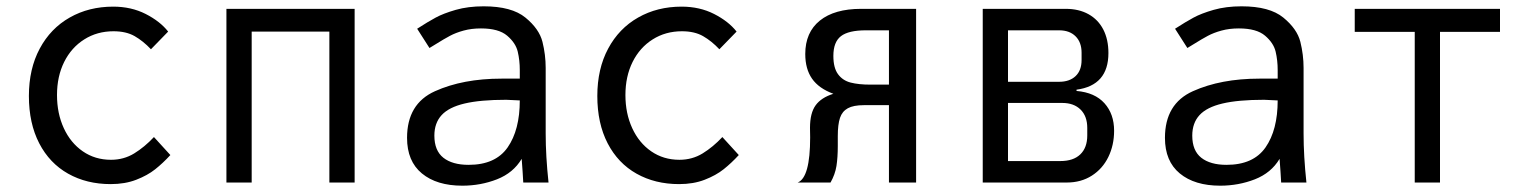

<svg xmlns="http://www.w3.org/2000/svg" viewBox="-20 -578 4840 608"><path d="M71.5 -274Q71.5 -360 105.8 -424Q140 -488 200.8 -522.5Q261.5 -557 338.5 -557Q395.5 -557 441.2 -533.8Q487 -510.5 512.5 -478L458 -422Q433.5 -448 406.5 -463.5Q379.5 -479 339.5 -479Q287.5 -479 246.8 -453.2Q206 -427.5 183.2 -381.8Q160.5 -336 160.5 -277Q160.5 -219 182 -172.2Q203.5 -125.5 242.2 -98.8Q281 -72 331.5 -72Q372 -72 405 -92.2Q438 -112.5 467.5 -144L519.5 -87Q496 -61.5 471.5 -42Q447 -22.5 411.5 -8.8Q376 5 330.5 5Q254.5 5 195.8 -28Q137 -61 104.2 -124.2Q71.5 -187.5 71.5 -274Z M697 -550H1103V0H1023V-478H777V0H697Z M1269 -141.5Q1269 -249.5 1357.5 -289.2Q1446 -329 1568 -329H1626V-356Q1626 -387 1619.5 -414.5Q1613 -442 1586 -465Q1559 -488 1503 -488Q1473 -488 1448.2 -481.2Q1423.5 -474.5 1404.8 -464.5Q1386 -454.5 1360.5 -438.5L1340 -426L1301 -487Q1335 -509 1359.5 -522.2Q1384 -535.5 1423.2 -546.8Q1462.5 -558 1511.5 -558Q1600.5 -558 1644 -522.2Q1687.5 -486.5 1697.8 -445.5Q1708 -404.5 1708 -363V-155Q1708 -84 1717 0H1637L1635 -33.5L1632 -75Q1605.5 -30.5 1553.8 -10.2Q1502 10 1444 10Q1363 10 1316 -28.8Q1269 -67.5 1269 -141.5ZM1626 -260 1583 -262Q1501 -262 1451.2 -250.2Q1401.5 -238.5 1378.5 -213.5Q1355.5 -188.5 1355.5 -148.5Q1355.5 -101 1384 -78.5Q1412.5 -56 1464 -56Q1549 -56 1587.5 -111.2Q1626 -166.5 1626 -260Z M1871.5 -274Q1871.5 -360 1905.8 -424Q1940 -488 2000.8 -522.5Q2061.5 -557 2138.5 -557Q2195.5 -557 2241.2 -533.8Q2287 -510.5 2312.5 -478L2258 -422Q2233.5 -448 2206.5 -463.5Q2179.5 -479 2139.5 -479Q2087.5 -479 2046.8 -453.2Q2006 -427.5 1983.2 -381.8Q1960.5 -336 1960.5 -277Q1960.5 -219 1982 -172.2Q2003.5 -125.5 2042.2 -98.8Q2081 -72 2131.5 -72Q2172 -72 2205 -92.2Q2238 -112.5 2267.5 -144L2319.5 -87Q2296 -61.5 2271.5 -42Q2247 -22.5 2211.5 -8.8Q2176 5 2130.5 5Q2054.5 5 1995.8 -28Q1937 -61 1904.2 -124.2Q1871.5 -187.5 1871.5 -274Z M2545.5 -143 2545 -173Q2545 -220 2562.8 -244.5Q2580.5 -269 2619 -281Q2573 -298 2551.5 -328.8Q2530 -359.5 2530 -407Q2530 -475.5 2576.2 -512.8Q2622.5 -550 2707 -550H2881V0H2795V-245H2716Q2682.5 -245 2664.8 -235.2Q2647 -225.5 2640 -204.8Q2633 -184 2633 -147V-115.5Q2633 -79.5 2628.8 -52.5Q2624.5 -25.5 2610 0H2506Q2545.5 -15.5 2545.5 -143ZM2795 -310V-482H2722Q2667 -482 2643 -463.5Q2619 -445 2619 -401Q2619 -363 2633.8 -343Q2648.5 -323 2673.8 -316.5Q2699 -310 2737 -310Z M3092 -550H3355Q3396.5 -550 3427 -533Q3457.5 -516 3473.8 -484.5Q3490 -453 3490 -410Q3490 -307.5 3389 -294V-290Q3447 -285 3477.5 -251Q3508 -217 3508 -164Q3508 -118.5 3489.8 -81Q3471.5 -43.5 3437.5 -21.8Q3403.5 0 3358 0H3092ZM3423 -149V-173Q3423 -210 3401.8 -231Q3380.5 -252 3344 -252H3172V-68H3338Q3379 -68 3401 -89.2Q3423 -110.5 3423 -149ZM3405 -388V-411Q3405 -444 3386 -463Q3367 -482 3334 -482H3172V-319H3334Q3367 -319 3386 -337Q3405 -355 3405 -388Z M3669 -141.5Q3669 -249.5 3757.5 -289.2Q3846 -329 3968 -329H4026V-356Q4026 -387 4019.5 -414.5Q4013 -442 3986 -465Q3959 -488 3903 -488Q3873 -488 3848.2 -481.2Q3823.5 -474.5 3804.8 -464.5Q3786 -454.5 3760.5 -438.5L3740 -426L3701 -487Q3735 -509 3759.5 -522.2Q3784 -535.5 3823.2 -546.8Q3862.5 -558 3911.5 -558Q4000.5 -558 4044 -522.2Q4087.5 -486.5 4097.8 -445.5Q4108 -404.5 4108 -363V-155Q4108 -84 4117 0H4037L4035 -33.5L4032 -75Q4005.5 -30.5 3953.8 -10.2Q3902 10 3844 10Q3763 10 3716 -28.8Q3669 -67.5 3669 -141.5ZM4026 -260 3983 -262Q3901 -262 3851.2 -250.2Q3801.5 -238.5 3778.5 -213.5Q3755.5 -188.5 3755.5 -148.5Q3755.5 -101 3784 -78.5Q3812.5 -56 3864 -56Q3949 -56 3987.5 -111.2Q4026 -166.5 4026 -260Z M4460 -477H4270V-550H4730V-477H4540V0H4460Z"/></svg>

Font: JuliaMono
Style: Regular
Weight: 400
Monospace: yes
Designer: cormullion
Foundry: corm
Version: Version 0.055; ttfautohint (v1.8.4)